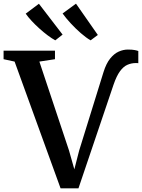

<svg xmlns="http://www.w3.org/2000/svg" viewBox="-38 -1019 774 1046"><path d="M292 7 41.5 -683.5 -18.5 -696.5V-743H261.5V-696.5L176.5 -683.5L338 -199L367 -96.5L393 -198L526 -626.5Q540.5 -673 562 -699.8Q583.5 -726.5 608.5 -737.8Q633.5 -749 658.5 -749Q683 -749 696.5 -746.2Q710 -743.5 715.5 -741V-674.5Q715 -675 711.8 -675.2Q708.5 -675.5 702 -675.5Q678 -675.5 656.2 -666Q634.5 -656.5 615.8 -631Q597 -605.5 580.5 -557.5L389.5 7ZM262.5 -799.5Q244.5 -809.5 222 -826.2Q199.5 -843 176.8 -863.5Q154 -884 134.5 -905Q115 -926 102 -944.5L174 -998.5L303 -830.5L263.5 -799.5ZM455 -799.5Q431 -813.5 402.2 -838.5Q373.5 -863.5 347 -892.2Q320.5 -921 303 -945.5L376 -999L495 -828.5L456 -799.5Z"/></svg>

Font: Merriweather 48pt SemiBold
Style: Regular
Weight: 600
Version: Version 2.100